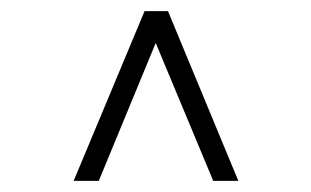

<svg xmlns="http://www.w3.org/2000/svg" viewBox="-20 -670 558 344"><path d="M259 -593 362 -346H407L281 -650H239L112 -346H157Z"/></svg>

Font: Libertinus Serif Display
Style: Regular
Weight: 400
Designer: Philipp H. Poll
Foundry: Khaled Hosny
Version: Version 6.1